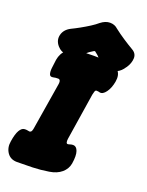

<svg xmlns="http://www.w3.org/2000/svg" viewBox="-212 -982 834 1090"><g transform="rotate(20 205.5 -437.0)"><path d="M32 25Q-8 25 -28 -4.5Q-48 -34 -41 -74Q-34 -120 -21 -142Q-8 -164 8 -165Q18 -166 24.5 -164.5Q31 -163 39 -162Q49 -163 52.5 -172.5Q56 -182 57 -191L103 -473Q105 -486 101.5 -493Q98 -500 90 -500Q83 -500 75.5 -499.5Q68 -499 61 -497Q43 -493 38 -506.5Q33 -520 35.5 -544Q38 -568 42 -596Q49 -637 76.5 -660.5Q104 -684 141 -687Q238 -695 331 -687Q368 -684 388.5 -660.5Q409 -637 402 -596Q395 -555 376 -529Q357 -503 338 -507Q334 -508 330 -509Q326 -510 318 -510Q311 -510 308 -500Q305 -490 303 -481L259 -199Q257 -185 259 -177Q261 -169 267 -169Q272 -169 281 -172Q290 -175 299 -175Q319 -175 328 -149.5Q337 -124 329 -74Q323 -40 295.5 -16.5Q268 7 223 14Q174 22 126 23.5Q78 25 32 25ZM427 -800Q455 -784 454 -754.5Q453 -725 433 -695L431 -693Q414 -666 390 -654.5Q366 -643 342.5 -644Q319 -645 303 -657Q280 -672 267.5 -687Q255 -702 237 -715Q233 -720 225 -715Q203 -702 186 -687Q169 -672 141 -657Q114 -641 83 -645Q52 -649 33 -671L31 -673Q6 -702 14.5 -736.5Q23 -771 60 -790Q83 -801 110 -816Q137 -831 162 -847Q187 -863 203 -877Q231 -899 259 -899Q287 -899 306 -881Q334 -859 366 -838Q398 -817 427 -800Z"/></g></svg>

Font: Winky Sans Black
Style: Italic
Weight: 900
Italic angle: -8.97852°
Designer: Simon Atzbach
Foundry: typofactur
Version: Version 1.205